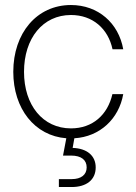

<svg xmlns="http://www.w3.org/2000/svg" viewBox="-20 -545 546 769"><path d="M215.8 204.1H267.1C325.7 204.1 363.3 175.8 363.3 125.5C363.3 78.6 328.6 49.3 271 47.4L277.8 8.8C379.4 2.9 456.1 -68.4 473.6 -168H430.2C411.1 -85 351.1 -30.8 264.2 -30.8C151.9 -30.8 76.2 -123.5 76.2 -257.3C76.2 -392.1 151.9 -484.9 264.2 -484.9C351.1 -484.9 413.1 -430.2 430.7 -347.7H473.6C455.1 -452.6 373 -524.9 264.2 -524.9C127.4 -524.9 33.2 -412.6 33.2 -257.3C33.2 -109.4 119.1 -1 245.6 8.8L232.4 78.1H264.6C306.2 78.1 327.1 96.2 327.1 125.5C327.1 154.8 305.2 172.4 267.1 172.4H215.8Z"/></svg>

Font: Raveo Display Display ExLight
Style: Regular
Weight: 200
Designer: Jakub Foglar, Rasmus Andersson (Inter)
Foundry: Jakubfoglar.com
Version: Version 1.100;Glyphs 3.2.3 (3260)